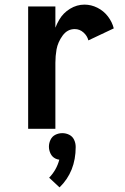

<svg xmlns="http://www.w3.org/2000/svg" viewBox="-20 -558 540 832"><path d="M238 254 193 212Q225 179 237 134Q228 133 220 129Q206 122 199 107.5Q192 93 192 77.5Q192 62 199 47.5Q206 33 220 26Q234 19 250 19Q266 19 280 26Q294 33 301 47.5Q308 62 308 79Q308 186 238 254ZM102 0V-530H220V-438Q227 -456 237 -473Q254 -502 283.5 -520Q313 -538 346 -538Q375 -538 402 -524.5Q429 -511 447.5 -487Q466 -463 473 -435L363 -383Q358 -403 341.5 -417.5Q325 -432 304 -432Q272 -432 251.5 -404Q231 -376 225 -344Q220 -315 220 -286V0Z"/></svg>

Font: Iosevka SS01
Style: Bold
Weight: 700
Monospace: yes
Designer: Belleve Invis
Foundry: Belleve Invis
Version: 2.3.3; ttfautohint (v1.8.3)